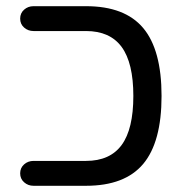

<svg xmlns="http://www.w3.org/2000/svg" viewBox="-20 -597 599 618"><path d="M44.9 -39.1Q44.9 -56.6 57.6 -67.9Q70.3 -79.1 87.9 -79.1H256.8Q334 -79.1 371.6 -130.4Q409.2 -181.6 409.2 -288.1Q409.2 -394.5 371.6 -445.8Q334 -497.1 256.8 -497.1H87.9Q70.3 -497.1 57.6 -508.3Q44.9 -519.5 44.9 -537.1Q44.9 -554.7 57.6 -565.9Q70.3 -577.1 87.9 -577.1H256.8Q381.8 -577.1 440.9 -506.8Q500 -436.5 500 -288.1Q500 -139.6 440.9 -69.3Q381.8 1 256.8 1H87.9Q70.3 1 57.6 -10.3Q44.9 -21.5 44.9 -39.1Z"/></svg>

Font: jf-openhuninn-2.1
Style: Regular
Weight: 400
Designer: [Kosugi Maru]
Designed by MOTOYA      

[Varela Round]
Joe Prince (Latin component); Avraham Cornfeld (Hebrew component)
Foundry: justfont Co., Ltd.
Version: 2.1